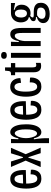

<svg xmlns="http://www.w3.org/2000/svg" viewBox="1234 -1976 903 3410"><g transform="rotate(-90 1685.0 -271.5)"><path d="M219 12Q164 12 129 -10.5Q94 -33 74.5 -72Q55 -111 47.5 -158.5Q40 -206 40 -257Q40 -312 48 -362.5Q56 -413 75 -453.5Q94 -494 127.5 -517Q161 -540 212 -540Q258 -540 289.5 -519.5Q321 -499 339.5 -462Q358 -425 365 -374.5Q372 -324 369 -264L105 -257V-311L305 -317L286 -295Q288 -351 280 -388.5Q272 -426 255 -445.5Q238 -465 211 -465Q183 -465 164.5 -441.5Q146 -418 137.5 -373Q129 -328 129 -262Q129 -167 148.5 -113.5Q168 -60 216 -60Q235 -60 249.5 -68Q264 -76 274 -91Q284 -106 289 -128Q294 -150 293 -179L375 -174Q378 -146 372 -114Q366 -82 349 -53Q332 -24 300 -6Q268 12 219 12Z M422 0 537 -266 424 -528H521L589 -314H599L667 -528H765L651 -266L767 0H669L599 -218H589L521 0Z M847 148V-252V-527H922L917 -396H933Q940 -430 952.5 -463Q965 -496 987.5 -518Q1010 -540 1044 -540Q1082 -540 1113.5 -509.5Q1145 -479 1163.5 -417Q1182 -355 1182 -261Q1182 -165 1162.5 -104.5Q1143 -44 1111.5 -16Q1080 12 1042 12Q1012 12 991 -5.5Q970 -23 956 -53Q942 -83 933 -121H915Q922 -82 926 -45.5Q930 -9 932.5 22Q935 53 935 73V148ZM1020 -64Q1038 -64 1054.5 -83.5Q1071 -103 1081.5 -146.5Q1092 -190 1092 -263Q1092 -335 1081.5 -378.5Q1071 -422 1055.5 -441.5Q1040 -461 1023 -461Q1005 -461 989 -443Q973 -425 961 -395.5Q949 -366 942.5 -331Q936 -296 936 -263V-249Q936 -228 939.5 -204Q943 -180 950 -155Q957 -130 966.5 -109.5Q976 -89 989.5 -76.5Q1003 -64 1020 -64Z M1442 12Q1387 12 1352 -10.5Q1317 -33 1297.5 -72Q1278 -111 1270.5 -158.5Q1263 -206 1263 -257Q1263 -312 1271 -362.5Q1279 -413 1298 -453.5Q1317 -494 1350.5 -517Q1384 -540 1435 -540Q1481 -540 1512.5 -519.5Q1544 -499 1562.5 -462Q1581 -425 1588 -374.5Q1595 -324 1592 -264L1328 -257V-311L1528 -317L1509 -295Q1511 -351 1503 -388.5Q1495 -426 1478 -445.5Q1461 -465 1434 -465Q1406 -465 1387.5 -441.5Q1369 -418 1360.5 -373Q1352 -328 1352 -262Q1352 -167 1371.5 -113.5Q1391 -60 1439 -60Q1458 -60 1472.5 -68Q1487 -76 1497 -91Q1507 -106 1512 -128Q1517 -150 1516 -179L1598 -174Q1601 -146 1595 -114Q1589 -82 1572 -53Q1555 -24 1523 -6Q1491 12 1442 12Z M1852 12Q1799 12 1764 -10.5Q1729 -33 1709 -71.5Q1689 -110 1680.5 -159Q1672 -208 1672 -260Q1672 -316 1681 -366.5Q1690 -417 1710 -456Q1730 -495 1764 -518Q1798 -541 1848 -541Q1890 -541 1920 -525Q1950 -509 1968.5 -483Q1987 -457 1995 -424.5Q2003 -392 2002 -360L1918 -349Q1918 -380 1910.5 -406.5Q1903 -433 1887.5 -449.5Q1872 -466 1846 -466Q1825 -466 1809 -452.5Q1793 -439 1782.5 -413Q1772 -387 1767 -349.5Q1762 -312 1762 -265Q1762 -201 1771 -155.5Q1780 -110 1800 -86Q1820 -62 1850 -62Q1877 -62 1895 -80Q1913 -98 1921 -128Q1929 -158 1926 -194L2011 -189Q2015 -156 2008.5 -121.5Q2002 -87 1984.5 -56.5Q1967 -26 1934.5 -7Q1902 12 1852 12Z M2219 8Q2191 8 2170 0Q2149 -8 2134.5 -24.5Q2120 -41 2113 -65.5Q2106 -90 2106 -125V-454H2054V-527H2075Q2102 -527 2113.5 -536.5Q2125 -546 2128 -568L2135 -633H2193V-528H2270V-452H2193V-143Q2193 -112 2200.5 -95Q2208 -78 2233 -78Q2239 -78 2249.5 -80Q2260 -82 2273 -86V0Q2257 4 2244 6Q2231 8 2219 8Z M2363 0V-528H2451V0ZM2405 -602Q2375 -602 2360 -614.5Q2345 -627 2345 -652Q2345 -677 2360.5 -690Q2376 -703 2405 -703Q2436 -703 2451.5 -690Q2467 -677 2467 -652Q2467 -627 2451.5 -614.5Q2436 -602 2405 -602Z M2571 0V-351V-528H2648L2643 -389H2659Q2669 -443 2686 -476.5Q2703 -510 2726.5 -525Q2750 -540 2782 -540Q2814 -540 2835 -526Q2856 -512 2867.5 -489.5Q2879 -467 2884.5 -440Q2890 -413 2891.5 -387Q2893 -361 2893 -341V0H2804V-330Q2804 -349 2803 -371.5Q2802 -394 2797.5 -414Q2793 -434 2783 -447Q2773 -460 2754 -460Q2728 -460 2707.5 -433.5Q2687 -407 2674.5 -366Q2662 -325 2660 -283V0Z M3142 160Q3090 160 3054 146Q3018 132 2998.5 106.5Q2979 81 2979 47Q2979 4 3008 -26Q3037 -56 3087 -69V-84Q3052 -82 3033 -93Q3014 -104 3014 -129Q3014 -155 3033.5 -169.5Q3053 -184 3084 -197V-212Q3041 -218 3016.5 -257.5Q2992 -297 2992 -352Q2992 -403 3012.5 -442.5Q3033 -482 3071 -505Q3109 -528 3162 -528H3336V-454L3215 -478V-463Q3263 -451 3284.5 -417Q3306 -383 3306 -337Q3306 -292 3287 -256.5Q3268 -221 3234.5 -200.5Q3201 -180 3155 -180Q3146 -180 3132 -181.5Q3118 -183 3107 -186Q3089 -170 3084 -159Q3079 -148 3079 -142Q3079 -133 3086 -129Q3093 -125 3106.5 -124Q3120 -123 3140 -123H3187Q3199 -123 3223.5 -120.5Q3248 -118 3275 -107Q3302 -96 3321 -70Q3340 -44 3340 3Q3340 57 3313 92Q3286 127 3241 143.5Q3196 160 3142 160ZM3146 86Q3185 86 3209 74.5Q3233 63 3244 44Q3255 25 3255 1Q3255 -23 3245.5 -36.5Q3236 -50 3221.5 -56Q3207 -62 3192 -63Q3177 -64 3165 -64H3118Q3086 -45 3070.5 -26Q3055 -7 3055 20Q3055 45 3066.5 59Q3078 73 3099 79.5Q3120 86 3146 86ZM3151 -244Q3186 -244 3203 -272.5Q3220 -301 3220 -349Q3220 -398 3203 -428Q3186 -458 3151 -458Q3116 -458 3097 -427Q3078 -396 3078 -349Q3078 -318 3086.5 -294Q3095 -270 3111.5 -257Q3128 -244 3151 -244Z"/></g></svg>

Font: Bricolage Grotesque Condensed
Style: Regular
Weight: 400
Width: 3
Designer: Mathieu Triay
Foundry: Atelier Triay
Version: Version 1.000;gftools[0.9.30]